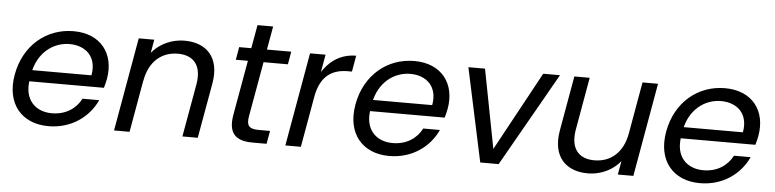

<svg xmlns="http://www.w3.org/2000/svg" viewBox="-43 -900 4525 1121"><g transform="rotate(5 2219.0 -339.0)"><path d="M111.1 -242.9H565.8C571.5 -261.6 575.5 -277.7 579 -296.9C605.1 -445.4 520.4 -556.8 361.4 -556.8C201.6 -556.8 71.4 -447.8 40.4 -274.5C9.4 -101.3 105.9 8.5 261.9 8.5C398.2 8.5 499.1 -69 544.7 -168.6H446.9C416.9 -110 357.7 -68.4 275.5 -68.4C178.2 -68.4 109.2 -135.3 130.4 -254.9L136.1 -290.1C158.1 -412.5 249 -479.9 344.1 -479.9C437.7 -479.9 507.4 -420.5 487 -309.2H124.1Z M646.4 0H737.4L834.2 -548.3H743.2ZM1047 0H1137L1194.5 -322.6C1222 -479.7 1138.2 -558 1011.9 -558C915.1 -558 821.4 -503.6 785.6 -409.5L791.4 -302.9C811.6 -420.5 885.9 -478.9 979.5 -478.9C1071.3 -478.9 1121.4 -421.7 1102.2 -310.2Z M1332.2 -150.3C1313.4 -40 1361.3 0 1457.8 0H1540.2L1554 -76.6H1487.2C1430.9 -76.6 1414.5 -95.6 1423.9 -150.3L1518.9 -685.6H1427.2ZM1623.9 -473.2 1637 -548.3H1331.8L1318.7 -473.2Z M1793.9 -297.6C1816.6 -425.1 1888.8 -463.5 1976 -463.5H2000.1L2016.9 -558C1879.7 -558 1793.7 -448.8 1767.5 -302.5ZM1650.4 0H1741.4L1838.2 -548.3H1747.2Z M2108.1 -242.9H2562.8C2568.5 -261.6 2572.5 -277.7 2576 -296.9C2602.1 -445.4 2517.4 -556.8 2358.4 -556.8C2198.6 -556.8 2068.4 -447.8 2037.4 -274.5C2006.4 -101.3 2102.9 8.5 2258.9 8.5C2395.2 8.5 2496.1 -69 2541.7 -168.6H2443.9C2413.9 -110 2354.7 -68.4 2272.5 -68.4C2175.2 -68.4 2106.2 -135.3 2127.4 -254.9L2133.1 -290.1C2155.1 -412.5 2246 -479.9 2341.1 -479.9C2434.7 -479.9 2504.4 -420.5 2484 -309.2H2121.1Z M2675.2 -548.3 2792.6 0H2900.5L3212.1 -548.3H3113.8L2861.9 -85.6L2772.7 -548.3Z M3786.7 -548.3H3695.7L3599 0H3690ZM3386.2 -548.3H3296.2L3239.4 -227C3211.9 -69.8 3296.7 8.5 3423 8.5C3518.1 8.5 3612.7 -45.9 3646.5 -140.1L3642.5 -246.7C3622.5 -129.1 3548.2 -70.7 3454.7 -70.7C3362.9 -70.7 3312.7 -127.8 3331.7 -239.4Z M3929.1 -242.9H4383.8C4389.5 -261.6 4393.5 -277.7 4397 -296.9C4423.1 -445.4 4338.4 -556.8 4179.4 -556.8C4019.6 -556.8 3889.4 -447.8 3858.4 -274.5C3827.4 -101.3 3923.9 8.5 4079.9 8.5C4216.2 8.5 4317.1 -69 4362.7 -168.6H4264.9C4234.9 -110 4175.7 -68.4 4093.5 -68.4C3996.2 -68.4 3927.2 -135.3 3948.4 -254.9L3954.1 -290.1C3976.1 -412.5 4067 -479.9 4162.1 -479.9C4255.7 -479.9 4325.4 -420.5 4305 -309.2H3942.1Z"/></g></svg>

Font: Poppins Devanagari Thin
Style: Italic
Weight: 100
Italic angle: -10°
Designer: Ninad Kale (Devanagari), Jonny Pinhorn (Latin)
Foundry: Indian Type Foundry
Version: 4.005